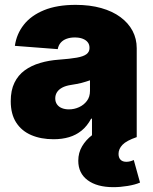

<svg xmlns="http://www.w3.org/2000/svg" viewBox="-20 -567 634 794"><path d="M201.7 8.8Q149.4 8.8 109.4 -8.3Q69.3 -25.4 46.9 -60.3Q24.4 -95.2 24.4 -148.4Q24.4 -193.4 39.6 -224.6Q54.7 -255.9 82 -275.9Q109.4 -295.9 145.8 -306.6Q182.1 -317.4 224.1 -320.3Q270 -323.7 297.6 -328.6Q325.2 -333.5 337.6 -343Q350.1 -352.5 350.1 -367.7V-369.6Q350.1 -383.3 342.5 -392.6Q335 -401.9 321.5 -407Q308.1 -412.1 289.1 -412.1Q270.5 -412.1 255.6 -406.7Q240.7 -401.4 231.2 -390.6Q221.7 -379.9 218.8 -363.8L41.5 -377.4Q48.3 -426.3 78.4 -464.6Q108.4 -502.9 162.1 -524.9Q215.8 -546.9 293 -546.9Q351.6 -546.9 398.4 -533.7Q445.3 -520.5 478 -496.3Q510.7 -472.2 528.1 -439.5Q545.4 -406.7 545.4 -367.7V0H360.4V-76.2H356.9Q340.3 -45.4 317.4 -26.9Q294.4 -8.3 265.6 0.2Q236.8 8.8 201.7 8.8ZM265.1 -114.7Q287.1 -114.7 306.9 -123.8Q326.7 -132.8 339.4 -149.7Q352.1 -166.5 352.1 -190.9V-234.9Q344.2 -232.4 335.7 -229.5Q327.1 -226.6 317.1 -224.1Q307.1 -221.7 296.6 -219.7Q286.1 -217.8 273.9 -215.8Q251.5 -212.4 237.1 -204.6Q222.7 -196.8 215.6 -185.5Q208.5 -174.3 208.5 -160.2Q208.5 -145.5 215.8 -135.3Q223.1 -125 235.8 -119.9Q248.5 -114.7 265.1 -114.7ZM449.2 207Q381.3 207 342.5 178.2Q303.7 149.4 303.7 97.7Q303.7 64.9 319.3 38.3Q335 11.7 360.4 -7.8L545.4 0Q502.9 14.6 486.6 31.7Q470.2 48.8 470.2 69.3Q470.2 85 478.5 93.5Q486.8 102.1 502.4 102.1Q510.7 102.1 518.3 100.1Q525.9 98.1 533.2 94.7L559.1 188Q539.1 196.8 508.1 201.9Q477.1 207 449.2 207Z"/></svg>

Font: Inter 18pt Black
Style: Regular
Weight: 900
Designer: Rasmus Andersson
Foundry: rsms
Version: Version 4.001;git-66647c0bb